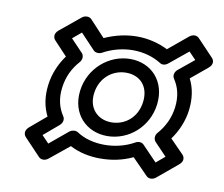

<svg xmlns="http://www.w3.org/2000/svg" viewBox="-63 -668 787 675"><g transform="rotate(10 330.0 -330.0)"><path d="M139 -127 114 -153 167 -198C178 -207 181 -221 174 -231C156 -258 148 -291 153 -329C158 -369 174 -401 198 -428C207 -438 208 -452 200 -461L157 -506L188 -532L239 -478C246 -470 259 -469 269 -474C301 -492 340 -502 376 -502C413 -502 449 -492 477 -474C486 -468 498 -471 506 -478L572 -532L597 -506L542 -461C531 -452 528 -438 535 -428C553 -401 561 -369 556 -329C551 -291 535 -258 511 -231C502 -221 502 -207 510 -198L553 -153L522 -127L470 -181C463 -189 450 -190 440 -184C408 -166 371 -157 334 -157C297 -157 262 -166 235 -184C226 -190 213 -188 204 -181ZM115 -75C123 -66 138 -66 149 -75L219 -132C251 -115 289 -107 327 -107C366 -107 405 -114 443 -132L499 -75C507 -66 522 -66 533 -75L605 -135C622 -149 617 -164 610 -171L562 -220C584 -250 601 -288 606 -329C611 -371 605 -408 589 -439L648 -488C665 -502 660 -517 653 -524L596 -584C588 -593 573 -593 562 -584L492 -526C460 -542 422 -552 382 -552C343 -552 304 -543 266 -526L212 -584C205 -592 189 -593 178 -584L105 -524C89 -510 94 -495 101 -488L147 -439C125 -409 108 -371 103 -329C98 -288 104 -252 120 -220L62 -171C46 -157 51 -142 58 -135ZM217 -329C207 -246 263 -189 338 -189C414 -189 482 -247 492 -329C502 -412 448 -470 372 -470C297 -470 227 -412 217 -329ZM267 -329C274 -386 318 -420 366 -420C415 -420 449 -386 442 -329C435 -273 393 -239 344 -239C296 -239 260 -274 267 -329Z"/></g></svg>

Font: Falling Sky
Style: ExtOuObl
Weight: 400
Designer: Paul D. Hunt
Foundry: Adobe Systems Incorporated
Version: Version 1.02